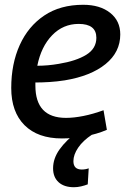

<svg xmlns="http://www.w3.org/2000/svg" viewBox="-20 -569 528 803"><path d="M427 -26Q385 -8 336 1Q287 10 239 10Q138 10 82.5 -45.5Q27 -101 27 -201Q27 -302 62.5 -380.5Q98 -459 165 -504Q232 -549 328 -549Q398 -549 440.5 -515.5Q483 -482 483 -425Q483 -351 421.5 -301Q360 -251 251 -233Q219 -228 187.5 -226Q156 -224 128 -224Q128 -218 128 -211Q128 -76 256 -76Q289 -76 329 -84Q369 -92 413 -108ZM309 -469Q244 -469 198 -421.5Q152 -374 136 -294Q158 -294 180.5 -296Q203 -298 226 -302Q299 -314 341 -340Q383 -366 383 -411Q383 -469 309 -469ZM304 -18 365 -6Q327 19 307 48.5Q287 78 287 105Q287 140 322 140Q337 140 351 135L347 202Q334 207 319 210.5Q304 214 289 214Q248 214 225 193Q202 172 202 135Q202 94 229 56Q256 18 304 -18Z"/></svg>

Font: Georama Medium
Style: Italic
Weight: 500
Italic angle: -9°
Designer: Jean-Baptiste Levee
Foundry: Production Type
Version: Version 1.000